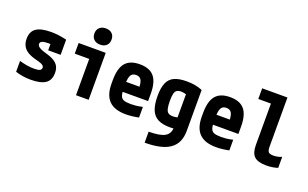

<svg xmlns="http://www.w3.org/2000/svg" viewBox="-103 -1269 3206 1998"><g transform="rotate(20 1500.0 -270.0)"><path d="M234 10Q188 10 147 3.5Q106 -3 65 -16V-136Q110 -123 150 -116.5Q190 -110 228 -110Q273 -110 291.5 -119.5Q310 -129 310 -151Q310 -162 301.5 -171Q293 -180 274 -188Q255 -196 225 -203Q163 -218 124.5 -241Q86 -264 68 -297.5Q50 -331 50 -377Q50 -457 102.5 -493.5Q155 -530 269 -530Q310 -530 349 -525Q388 -520 440 -508V-340H302V-480L361 -405Q330 -408 312 -409Q294 -410 280 -410Q233 -410 211.5 -400.5Q190 -391 190 -370Q190 -357 200 -345.5Q210 -334 231.5 -324Q253 -314 288 -304Q347 -288 382.5 -266.5Q418 -245 434 -215Q450 -185 450 -142Q450 -63 398 -26.5Q346 10 234 10Z M734 0V-402H574V-520H874V0ZM790 -580Q746 -580 720 -604Q694 -628 694 -670Q694 -712 720 -736Q746 -760 789 -760Q833 -760 858.5 -736Q884 -712 884 -670Q884 -628 858.5 -604Q833 -580 790 -580Z M1288 10Q1162 10 1101 -51.5Q1040 -113 1040 -240V-280Q1040 -409 1090.5 -469.5Q1141 -530 1250 -530Q1359 -530 1409.5 -469.5Q1460 -409 1460 -280V-199H1108V-309H1350L1326 -274Q1326 -351 1309 -381.5Q1292 -412 1251 -412Q1210 -412 1193 -381.5Q1176 -351 1176 -274V-246Q1176 -188 1185.5 -158.5Q1195 -129 1221.5 -118.5Q1248 -108 1300 -108Q1329 -108 1358 -111Q1387 -114 1430 -124V-6Q1397 1 1360 5.5Q1323 10 1288 10Z M1574 98Q1699 98 1752.5 67Q1806 36 1806 -35V-462L1837 -390Q1807 -401 1787 -405.5Q1767 -410 1750 -410Q1720 -410 1703 -398.5Q1686 -387 1679 -359Q1672 -331 1672 -281Q1672 -226 1679.5 -194.5Q1687 -163 1705 -150.5Q1723 -138 1756 -138Q1773 -138 1792.5 -141.5Q1812 -145 1841 -152L1875 -30Q1850 -26 1823 -23Q1796 -20 1767 -20Q1683 -20 1632 -46.5Q1581 -73 1557.5 -131Q1534 -189 1534 -284Q1534 -374 1557 -428Q1580 -482 1631.5 -506Q1683 -530 1768 -530Q1871 -530 1944 -498V-45Q1944 91 1854 155.5Q1764 220 1574 220Z M2288 10Q2162 10 2101 -51.5Q2040 -113 2040 -240V-280Q2040 -409 2090.5 -469.5Q2141 -530 2250 -530Q2359 -530 2409.5 -469.5Q2460 -409 2460 -280V-199H2108V-309H2350L2326 -274Q2326 -351 2309 -381.5Q2292 -412 2251 -412Q2210 -412 2193 -381.5Q2176 -351 2176 -274V-246Q2176 -188 2185.5 -158.5Q2195 -129 2221.5 -118.5Q2248 -108 2300 -108Q2329 -108 2358 -111Q2387 -114 2430 -124V-6Q2397 1 2360 5.5Q2323 10 2288 10Z M2843 10Q2750 10 2710 -27.5Q2670 -65 2670 -153V-612H2530V-730H2810V-187Q2810 -143 2823.5 -127.5Q2837 -112 2877 -112Q2903 -112 2926.5 -117Q2950 -122 2970 -131V-9Q2939 1 2908 5.5Q2877 10 2843 10Z"/></g></svg>

Font: M PLUS Code Latin
Style: Bold
Weight: 700
Designer: Coji Morishita
Foundry: UNDERFOREST DESIGN
Version: Version 1.002; ttfautohint (v1.8.3)